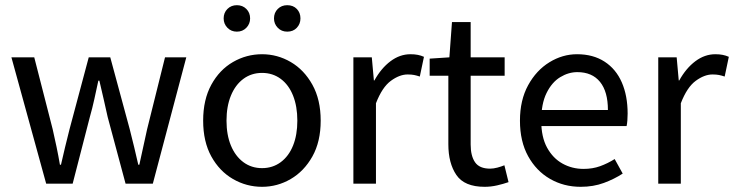

<svg xmlns="http://www.w3.org/2000/svg" viewBox="-20 -708 2829 740"><path d="M158 0 24 -487H112L183 -210Q191 -175 198 -141.5Q205 -108 211 -73H215Q223 -108 231 -141.5Q239 -175 248 -210L322 -487H405L480 -210Q489 -175 497 -141.5Q505 -108 513 -73H517Q525 -108 532 -141.5Q539 -175 547 -210L616 -487H698L569 0H464L395 -257Q387 -292 379.5 -326Q372 -360 363 -397H359Q351 -360 343.5 -325.5Q336 -291 326 -256L260 0Z M990 12Q930 12 878 -18Q826 -48 794.5 -105Q763 -162 763 -243Q763 -324 794.5 -381.5Q826 -439 878 -469Q930 -499 990 -499Q1049 -499 1100.5 -469Q1152 -439 1184 -381.5Q1216 -324 1216 -243Q1216 -162 1184 -105Q1152 -48 1100.5 -18Q1049 12 990 12ZM990 -60Q1031 -60 1062 -83Q1093 -106 1109.5 -147Q1126 -188 1126 -243Q1126 -298 1109.5 -339.5Q1093 -381 1062 -404Q1031 -427 990 -427Q949 -427 918 -404Q887 -381 870 -339.5Q853 -298 853 -243Q853 -188 870 -147Q887 -106 918 -83Q949 -60 990 -60ZM1087 -586Q1065 -586 1050.5 -601Q1036 -616 1036 -637Q1036 -659 1050.5 -673.5Q1065 -688 1087 -688Q1110 -688 1124 -673.5Q1138 -659 1138 -637Q1138 -616 1124 -601Q1110 -586 1087 -586ZM893 -586Q871 -586 856.5 -601Q842 -616 842 -637Q842 -659 856.5 -673.5Q871 -688 893 -688Q915 -688 929.5 -673.5Q944 -659 944 -637Q944 -616 929.5 -601Q915 -586 893 -586Z M1342 0V-487H1413L1421 -398H1423Q1449 -445 1485 -472Q1521 -499 1562 -499Q1578 -499 1590.5 -496.5Q1603 -494 1614 -489L1598 -413Q1586 -417 1576 -419Q1566 -421 1551 -421Q1520 -421 1486.5 -396.5Q1453 -372 1429 -310V0Z M1848 12Q1770 12 1739 -33.5Q1708 -79 1708 -152V-416H1636V-482L1712 -487L1722 -623H1794V-487H1925V-416H1794V-151Q1794 -107 1811 -82.5Q1828 -58 1869 -58Q1882 -58 1897 -62Q1912 -66 1924 -71L1940 -6Q1920 1 1896 6.5Q1872 12 1848 12Z M2218 12Q2153 12 2100 -18.5Q2047 -49 2015.5 -106Q1984 -163 1984 -243Q1984 -322 2015.5 -379.5Q2047 -437 2097.5 -468Q2148 -499 2204 -499Q2266 -499 2310 -470.5Q2354 -442 2376.5 -390.5Q2399 -339 2399 -270Q2399 -257 2398 -244Q2397 -231 2395 -222H2052L2051 -284H2323Q2323 -355 2292.5 -392.5Q2262 -430 2205 -430Q2171 -430 2139 -410.5Q2107 -391 2086.5 -349.5Q2066 -308 2066 -243Q2066 -180 2088.5 -139Q2111 -98 2148 -77.5Q2185 -57 2229 -57Q2264 -57 2293 -67.5Q2322 -78 2349 -95L2380 -39Q2348 -18 2307.5 -3Q2267 12 2218 12Z M2517 0V-487H2588L2596 -398H2598Q2624 -445 2660 -472Q2696 -499 2737 -499Q2753 -499 2765.5 -496.5Q2778 -494 2789 -489L2773 -413Q2761 -417 2751 -419Q2741 -421 2726 -421Q2695 -421 2661.5 -396.5Q2628 -372 2604 -310V0Z"/></svg>

Font: Assistant Medium
Style: Regular
Weight: 500
Designer: Hebrew By Ben Nathan, Latin by Paul Hunt
Version: Version 3.000